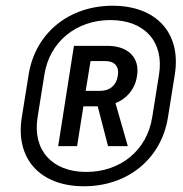

<svg xmlns="http://www.w3.org/2000/svg" viewBox="-20 -760 640 670"><path d="M273 -110C426 -110 543 -206 566 -350L590 -500C613 -644 526 -740 373 -740C220 -740 103 -644 80 -500L56 -350C33 -206 120 -110 273 -110ZM281 -160C162 -160 93 -236 111 -350L135 -500C153 -614 246 -690 365 -690C485 -690 553 -614 535 -500L511 -350C493 -236 401 -160 281 -160ZM183 -250H249L271 -389H321L357 -250H426L383 -400C423 -416 451 -449 458 -494C469 -558 428 -600 355 -600H238ZM279 -443 296 -547H347C380 -547 397 -528 391 -495C386 -462 363 -443 330 -443Z"/></svg>

Font: JetBrains Mono SemiBold
Style: Italic
Weight: 472
Italic angle: -9°
Monospace: yes
Designer: Philipp Nurullin, Konstantin Bulenkov
Foundry: JetBrains
Version: Version 2.305